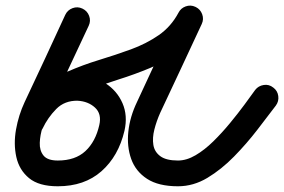

<svg xmlns="http://www.w3.org/2000/svg" viewBox="-20 -606 993 671"><path d="M268 -576Q285 -568 291.5 -550.5Q298 -533 290 -516Q254 -440 218.5 -363.5Q183 -287 148 -211Q138 -190 129 -162Q120 -134 119 -107Q118 -80 132 -62.5Q146 -45 182 -45Q243 -45 278.5 -78Q314 -111 327 -169Q336 -208 312 -230Q288 -252 251 -254Q251 -254 251 -254Q252 -254 252 -254Q206 -255 176.5 -225Q147 -195 129 -157Q129 -157 129 -157Q129 -157 129 -157Q121 -140 103.5 -133.5Q86 -127 69 -135Q52 -143 45.5 -160.5Q39 -178 47 -195Q77 -259 128.5 -302.5Q180 -346 255 -344Q255 -344 255 -344Q256 -344 256 -344Q308 -341 348.5 -315Q389 -289 408 -245.5Q427 -202 415 -149Q394 -60 334.5 -7.5Q275 45 182 45Q116 45 81.5 16.5Q47 -12 37 -57.5Q27 -103 36 -153.5Q45 -204 66 -249Q102 -325 137.5 -401.5Q173 -478 208 -554Q216 -571 233.5 -577.5Q251 -584 268 -576ZM129 -158Q122 -141 104.5 -134Q87 -127 70 -135Q53 -142 46 -159.5Q39 -177 47 -194Q73 -256 117.5 -294Q162 -332 215.5 -355.5Q269 -379 326.5 -396.5Q384 -414 437.5 -433.5Q491 -453 534.5 -483Q578 -513 604 -562Q613 -579 631 -584Q649 -589 665 -581Q682 -572 687 -554Q692 -536 684 -520Q654 -463 607.5 -427.5Q561 -392 506 -369Q451 -346 393.5 -328Q336 -310 284 -289.5Q232 -269 191.5 -238Q151 -207 129 -158Q129 -158 129 -158Q129 -158 129 -158ZM603 -560Q611 -577 628.5 -583.5Q646 -590 663 -582Q680 -574 686.5 -556.5Q693 -539 685 -522Q649 -444 612.5 -366.5Q576 -289 540 -212Q527 -183 519.5 -153.5Q512 -124 516 -99.5Q520 -75 540.5 -60Q561 -45 602 -45Q632 -45 663.5 -63.5Q695 -82 725.5 -112Q756 -142 784 -176Q812 -210 834.5 -240.5Q857 -271 872 -292Q872 -292 872 -292Q872 -292 872 -292Q883 -306 901.5 -309Q920 -312 935 -300Q950 -289 952.5 -270.5Q955 -252 944 -237Q916 -200 879 -152Q842 -104 798 -59Q754 -14 705 15.5Q656 45 602 45Q534 45 494 19Q454 -7 438.5 -50.5Q423 -94 428.5 -146Q434 -198 459 -250Q495 -328 531 -405Q567 -482 603 -560Q603 -560 603 -560Q603 -560 603 -560Z"/></svg>

Font: FRB American Cursive Black
Style: Bold Italic
Weight: 900
Italic angle: -25°
Version: Version 2.0;Modular Font Editor K font №1